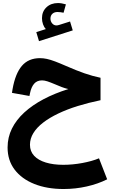

<svg xmlns="http://www.w3.org/2000/svg" viewBox="-20 -890 761 1286"><path d="M421.4 -860.8Q391.6 -869.6 368.7 -869.6Q321.3 -869.6 291.3 -841.3Q261.2 -813 261.2 -768.1Q261.2 -747.1 268.1 -727.5Q274.9 -708 287.1 -695.3L223.1 -674.8L241.2 -614.3L467.3 -686.5L449.2 -746.1L376.5 -723.1Q366.2 -719.7 357.9 -719.7Q341.3 -719.7 329.6 -733.2Q317.9 -746.6 317.9 -765.6Q317.9 -785.6 330.8 -797.6Q343.8 -809.6 364.7 -809.6Q373 -809.6 386 -808.1Q398.9 -806.6 405.8 -804.7ZM247.6 -500.5Q170.9 -500.5 126.7 -449Q82.5 -397.5 64 -292.5L60.1 -268.1L177.2 -247.1L181.2 -266.6Q189.5 -307.1 208.7 -329.3Q228 -351.6 261.7 -351.6Q277.8 -351.6 297.9 -345Q317.9 -338.4 349.1 -325.2Q370.6 -315.9 392.3 -307.4Q414.1 -298.8 438 -293.5Q346.7 -265.1 271.7 -225.6Q196.8 -186 142.8 -136.7Q88.9 -87.4 59.8 -28.6Q30.8 30.3 30.8 97.7Q30.8 184.1 78.1 246.3Q125.5 308.6 210.2 342.3Q294.9 376 405.8 376Q485.4 376 561 358.9Q636.7 341.8 697.8 311L643.1 170.4Q596.2 189.9 531.2 201.9Q466.3 213.9 403.8 213.9Q336.9 213.9 286.6 198.5Q236.3 183.1 208.5 153.3Q180.7 123.5 180.7 79.6Q180.7 38.6 203.6 1.2Q226.6 -36.1 269 -68.8Q311.5 -101.6 370.4 -129.6Q429.2 -157.7 500.7 -179.9Q572.3 -202.1 653.3 -218.8V-369.1Q599.1 -380.4 545.2 -399.2Q491.2 -418 423.3 -447.8Q379.9 -466.8 348.9 -478.5Q317.9 -490.2 293.9 -495.4Q270 -500.5 247.6 -500.5Z"/></svg>

Font: Estedad-FD-VF Thin
Style: Regular
Weight: 100
Designer: Amin Abedi
Version: Version 5.0